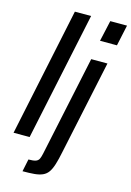

<svg xmlns="http://www.w3.org/2000/svg" viewBox="-138 -811 735 1074"><g transform="rotate(15 229.5 -274.0)"><path d="M1 0 157 -743H251L94 0ZM335 -622 362 -743H459L433 -622ZM105 195 120 123Q149 123 162.5 118Q176 113 181.5 101Q187 89 191 70L314 -510H408L293 32Q284 77 274.5 107.5Q265 138 252.5 155.5Q240 173 220.5 181.5Q201 190 173.5 192.5Q146 195 105 195Z"/></g></svg>

Font: Saira Condensed Medium
Style: Italic
Weight: 500
Width: 3
Italic angle: -12°
Designer: Hector Gatti with collaboration of the Omnibus-Type team
Foundry: Omnibus-Type
Version: Version 1.101